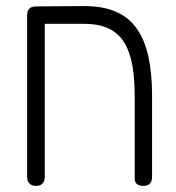

<svg xmlns="http://www.w3.org/2000/svg" viewBox="-20 -600 579 630"><path d="M98 10Q89 10 82.5 6.5Q76 3 72.5 -3.5Q69 -10 69 -19V-551Q69 -560 72.5 -566.5Q76 -573 82.5 -576Q89 -579 98 -579L249 -580Q314 -581 358 -562.5Q402 -544 428.5 -506.5Q455 -469 467 -414Q479 -359 479 -286V-20Q479 -10 476 -3.5Q473 3 466.5 6.5Q460 10 451 10Q442 10 435.5 7.5Q429 5 425.5 -0.5Q422 -6 422 -13V-283Q422 -342 414 -386.5Q406 -431 387 -461.5Q368 -492 335.5 -507Q303 -522 252 -522H127V-20Q127 -10 123.5 -3.5Q120 3 114 6.5Q108 10 98 10Z"/></svg>

Font: Fredoka SemiCondensed Light
Style: Regular
Weight: 300
Width: 4
Designer: Ben Nathan
Foundry: Milena B. Brandão, Ben Nathan
Version: Version 2.001